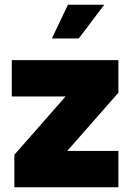

<svg xmlns="http://www.w3.org/2000/svg" viewBox="-20 -794 552 814"><path d="M41 0V-138L258 -385H30V-539H482V-401L265 -154H482V0ZM200 -631 268 -774H422L314 -631Z"/></svg>

Font: Exo Thin Black
Style: Regular
Weight: 900
Version: Version 2.000